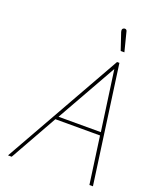

<svg xmlns="http://www.w3.org/2000/svg" viewBox="-162 -983 867 1075"><g transform="rotate(20 272.0 -445.5)"><path d="M406 -879Q405 -884 402 -887Q399 -890 394.5 -890.5Q390 -891 386 -889Q381 -887 379 -883Q377 -879 377.5 -874.5Q378 -870 379 -866L413 -765H435ZM526 0 429 -700H415L20 0H42L200 -281H466L505 0ZM212 -300 414 -658 464 -300Z"/></g></svg>

Font: Advent Pro Thin
Style: Italic
Weight: 250
Italic angle: -12°
Version: Version 3.000